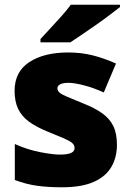

<svg xmlns="http://www.w3.org/2000/svg" viewBox="-20 -786 557 816"><path d="M477 -170Q477 -118 453.5 -77Q430 -36 378.5 -13Q327 10 243 10Q184 10 137.5 3.5Q91 -3 43 -21V-174Q96 -150 150 -139.5Q204 -129 235 -129Q267 -129 282 -136Q297 -143 297 -157Q297 -169 287 -178Q277 -187 251.5 -198Q226 -209 179 -228Q133 -247 102.5 -269.5Q72 -292 57 -323.5Q42 -355 42 -400Q42 -481 104.5 -522Q167 -563 270 -563Q325 -563 373 -551Q421 -539 473 -516L421 -393Q380 -412 338 -423Q296 -434 271 -434Q249 -434 236.5 -428Q224 -422 224 -411Q224 -401 232.5 -393Q241 -385 265 -375Q289 -365 335 -346Q383 -327 414.5 -304.5Q446 -282 461.5 -250.5Q477 -219 477 -170ZM490 -756Q472 -742 445 -721.5Q418 -701 387 -679.5Q356 -658 327.5 -638.5Q299 -619 279 -606H152V-620Q169 -639 193 -664.5Q217 -690 241 -717Q265 -744 281 -766H490Z"/></svg>

Font: Noto Sans Hebrew Black
Style: Regular
Weight: 900
Designer: Monotype Design Team
Foundry: Monotype Imaging Inc.
Version: Version 2.003